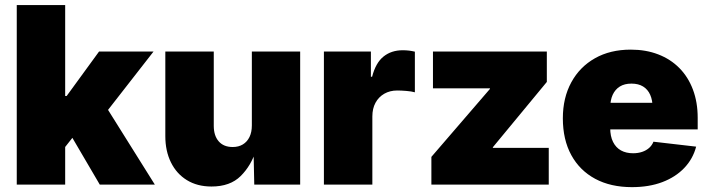

<svg xmlns="http://www.w3.org/2000/svg" viewBox="-20 -748 2873 778"><path d="M223.6 -126.5V-358.9H250L381.3 -539.1H602.1L381.3 -255.9H325.7ZM47.9 0V-727.5H244.1V0ZM384.3 0 259.8 -212.4 387.2 -351.6 607.4 0Z M836.9 7.8Q779.3 7.8 737.3 -18.1Q695.3 -43.9 672.6 -90.1Q649.9 -136.2 649.9 -196.3V-539.1H846.2V-238.3Q846.2 -198.2 866.2 -175.3Q886.2 -152.3 922.9 -152.3Q946.8 -152.3 964.1 -162.8Q981.4 -173.3 991 -192.9Q1000.5 -212.4 1000.5 -239.7V-539.1H1196.3V0H1010.3L1007.3 -140.1H1017.6Q998 -77.1 955.3 -34.7Q912.6 7.8 836.9 7.8Z M1292.5 0V-539.1H1482.9V-437H1487.8Q1502.4 -493.7 1534.2 -519Q1565.9 -544.4 1611.8 -544.4Q1624.5 -544.4 1637 -543Q1649.4 -541.5 1661.1 -538.6V-374Q1647.5 -377.9 1626.2 -379.6Q1605 -381.3 1589.4 -381.3Q1560.1 -381.3 1537.1 -368.2Q1514.2 -355 1501.5 -331.5Q1488.8 -308.1 1488.8 -275.9V0Z M1728 0V-112.3L1965.3 -387.7V-390.1H1734.4V-539.1H2195.8V-416L1977.1 -151.4V-148.9H2203.6V0Z M2540.5 10.3Q2454.6 10.3 2391.8 -23.4Q2329.1 -57.1 2294.9 -119.6Q2260.7 -182.1 2260.7 -268.6Q2260.7 -351.6 2294.9 -414.3Q2329.1 -477.1 2390.9 -512Q2452.6 -546.9 2536.1 -546.9Q2597.2 -546.9 2647.2 -527.6Q2697.3 -508.3 2732.9 -472.2Q2768.6 -436 2787.8 -385Q2807.1 -334 2807.1 -270.5V-223.6H2320.8V-331.5H2715.8L2624.5 -310.1Q2624.5 -341.8 2614.7 -363.8Q2605 -385.7 2585.9 -397.5Q2566.9 -409.2 2538.6 -409.2Q2510.7 -409.2 2491.7 -397.5Q2472.7 -385.7 2462.6 -363.8Q2452.6 -341.8 2452.6 -310.1V-230Q2452.6 -195.8 2464.1 -172.9Q2475.6 -149.9 2496.3 -138.4Q2517.1 -127 2545.4 -127Q2565.4 -127 2582 -132.6Q2598.6 -138.2 2610.4 -148.7Q2622.1 -159.2 2627.9 -173.8L2800.8 -153.8Q2788.1 -104.5 2752.7 -67.4Q2717.3 -30.3 2663.6 -10Q2609.9 10.3 2540.5 10.3Z"/></svg>

Font: Inter 18pt Black
Style: Regular
Weight: 900
Designer: Rasmus Andersson
Foundry: rsms
Version: Version 4.001;git-66647c0bb